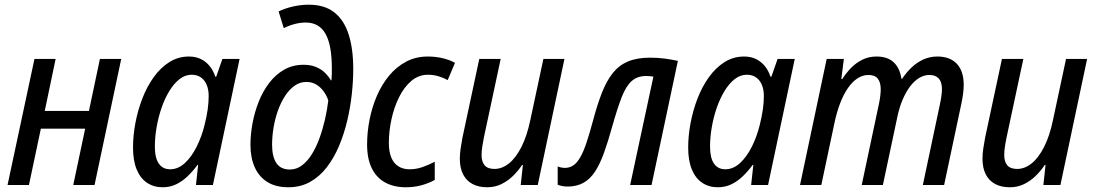

<svg xmlns="http://www.w3.org/2000/svg" viewBox="-20 -789 4672 819"><path d="M12.2 0 127 -537.6H217.3L170.9 -315.9H359.4L406.2 -537.6H497.1L383.3 0H292.5L343.3 -240.2H154.3L103.5 0Z M673.8 9.8Q635.7 9.8 607.2 -9.3Q578.6 -28.3 563 -66.2Q547.4 -104 547.4 -159.2Q547.4 -210.4 557.6 -264.6Q567.9 -318.8 587.4 -369.4Q606.9 -419.9 636 -460.2Q665 -500.5 702.6 -524.2Q740.2 -547.9 786.1 -547.9Q814.9 -547.9 837.2 -536.9Q859.4 -525.9 874.8 -506.6Q890.1 -487.3 898.4 -461.9H902.3L928.7 -537.6H1002L888.2 0H815.9L825.2 -85.4H822.3Q802.7 -58.6 780 -36.9Q757.3 -15.1 731.2 -2.7Q705.1 9.8 673.8 9.8ZM705.6 -66.9Q739.7 -66.9 768.6 -93.5Q797.4 -120.1 818.8 -163.1Q840.3 -206.1 852.5 -255.4Q861.8 -292.5 866 -322.5Q870.1 -352.5 870.1 -379.4Q870.1 -420.9 850.8 -445.6Q831.5 -470.2 797.4 -470.2Q769.5 -470.2 745.4 -451.2Q721.2 -432.1 701.9 -400.1Q682.6 -368.2 668.9 -328.4Q655.3 -288.6 647.9 -245.8Q640.6 -203.1 640.6 -163.6Q640.6 -115.2 657.5 -91.1Q674.3 -66.9 705.6 -66.9Z M1210 9.8Q1156.2 9.8 1120.4 -12.7Q1084.5 -35.2 1066.4 -75.9Q1048.3 -116.7 1048.3 -171.4Q1048.3 -215.3 1057.1 -262.9Q1065.9 -310.5 1083.5 -355Q1101.1 -399.4 1128.2 -435.1Q1155.3 -470.7 1191.9 -491.7Q1228.5 -512.7 1275.4 -512.7Q1305.2 -512.7 1327.6 -503.4Q1350.1 -494.1 1365.7 -479Q1381.3 -463.9 1391.6 -446.3H1394Q1395 -458.5 1395.3 -472.4Q1395.5 -486.3 1395.5 -497.6Q1395.5 -597.2 1368.4 -645Q1341.3 -692.9 1283.7 -692.9Q1261.2 -692.9 1236.8 -686.5Q1212.4 -680.2 1190.4 -668.9L1168.5 -740.2Q1195.3 -753.4 1229.5 -761.2Q1263.7 -769 1296.9 -769Q1363.8 -769 1405.5 -736.6Q1447.3 -704.1 1467 -642.6Q1486.8 -581.1 1486.8 -495.1Q1486.8 -444.3 1480.7 -387.7Q1474.6 -331.1 1461.2 -274.4Q1447.8 -217.8 1426.3 -166.7Q1404.8 -115.7 1374.3 -75.9Q1343.8 -36.1 1303 -13.2Q1262.2 9.8 1210 9.8ZM1216.3 -65.9Q1244.6 -65.9 1268.1 -83.5Q1291.5 -101.1 1310.1 -130.9Q1328.6 -160.6 1342.5 -198.7Q1356.4 -236.8 1366 -278.3Q1375.5 -319.8 1380.4 -360.4Q1373 -382.8 1359.6 -400.6Q1346.2 -418.5 1327.9 -429Q1309.6 -439.5 1286.6 -439.5Q1259.3 -439.5 1236.6 -423.3Q1213.9 -407.2 1196 -379.9Q1178.2 -352.5 1165.8 -317.9Q1153.3 -283.2 1147 -245.4Q1140.6 -207.5 1140.6 -171.4Q1140.6 -121.1 1158.9 -93.5Q1177.2 -65.9 1216.3 -65.9Z M1710.9 9.8Q1660.2 9.8 1623 -10.5Q1585.9 -30.8 1565.9 -71.3Q1545.9 -111.8 1545.9 -172.4Q1545.9 -225.1 1556.4 -278.6Q1566.9 -332 1587.6 -380.1Q1608.4 -428.2 1639.6 -466.1Q1670.9 -503.9 1712.2 -525.9Q1753.4 -547.9 1805.2 -547.9Q1837.9 -547.9 1867.2 -541Q1896.5 -534.2 1920.9 -521L1889.6 -447.3Q1872.6 -457 1850.8 -463.6Q1829.1 -470.2 1805.7 -470.2Q1765.6 -470.2 1734.6 -443.8Q1703.6 -417.5 1682.1 -374Q1660.6 -330.6 1649.7 -279.5Q1638.7 -228.5 1638.7 -179.2Q1638.7 -142.6 1648.9 -117.4Q1659.2 -92.3 1679.2 -79.6Q1699.2 -66.9 1727.5 -66.9Q1754.9 -66.9 1781.2 -75.9Q1807.6 -85 1834.5 -99.1V-21.5Q1810.1 -7.8 1778.8 1Q1747.6 9.8 1710.9 9.8Z M2058.1 9.8Q2021 9.8 1994.9 -4.4Q1968.8 -18.6 1955.1 -45.9Q1941.4 -73.2 1941.4 -112.3Q1941.4 -131.8 1944.8 -155.3Q1948.2 -178.7 1952.6 -201.7L2024.4 -537.6H2115.7L2043.9 -201.7Q2039.6 -180.7 2036.9 -161.9Q2034.2 -143.1 2034.2 -127.4Q2034.2 -99.1 2047.4 -83.7Q2060.5 -68.4 2089.4 -68.4Q2121.6 -68.4 2151.1 -92Q2180.7 -115.7 2204.3 -162.4Q2228 -209 2242.2 -277.3L2297.9 -537.6H2387.7L2273.9 0H2201.2L2210.4 -85.4H2207Q2189.9 -59.6 2167.7 -38.1Q2145.5 -16.6 2118.2 -3.4Q2090.8 9.8 2058.1 9.8Z M2402.8 6.8Q2388.7 6.8 2378.2 4.6Q2367.7 2.4 2358.9 -1V-79.1Q2365.7 -76.2 2373.8 -74.5Q2381.8 -72.8 2390.6 -72.8Q2410.2 -73.2 2425.8 -83.7Q2441.4 -94.2 2455.1 -117.9Q2468.8 -141.6 2481.9 -180.9Q2495.1 -220.2 2510.3 -276.9Q2528.3 -344.7 2548.1 -394.8Q2567.9 -444.8 2594.2 -477.8Q2620.6 -510.7 2658.9 -526.9Q2697.3 -543 2753.4 -543Q2786.1 -543 2815.4 -539.1Q2844.7 -535.2 2871.6 -529.3L2759.3 0H2668L2767.1 -461.9Q2760.7 -463.4 2752.9 -464.1Q2745.1 -464.8 2736.3 -464.8Q2698.7 -464.8 2674.6 -443.4Q2650.4 -421.9 2631.8 -374.3Q2613.3 -326.7 2590.8 -247.1Q2573.7 -185.1 2556.6 -137.7Q2539.6 -90.3 2519 -58.3Q2498.5 -26.4 2470.2 -10Q2441.9 6.3 2402.8 6.8Z M3042 9.8Q3003.9 9.8 2975.3 -9.3Q2946.8 -28.3 2931.2 -66.2Q2915.5 -104 2915.5 -159.2Q2915.5 -210.4 2925.8 -264.6Q2936 -318.8 2955.6 -369.4Q2975.1 -419.9 3004.2 -460.2Q3033.2 -500.5 3070.8 -524.2Q3108.4 -547.9 3154.3 -547.9Q3183.1 -547.9 3205.3 -536.9Q3227.5 -525.9 3242.9 -506.6Q3258.3 -487.3 3266.6 -461.9H3270.5L3296.9 -537.6H3370.1L3256.3 0H3184.1L3193.4 -85.4H3190.4Q3170.9 -58.6 3148.2 -36.9Q3125.5 -15.1 3099.4 -2.7Q3073.2 9.8 3042 9.8ZM3073.7 -66.9Q3107.9 -66.9 3136.7 -93.5Q3165.5 -120.1 3187 -163.1Q3208.5 -206.1 3220.7 -255.4Q3230 -292.5 3234.1 -322.5Q3238.3 -352.5 3238.3 -379.4Q3238.3 -420.9 3219 -445.6Q3199.7 -470.2 3165.5 -470.2Q3137.7 -470.2 3113.5 -451.2Q3089.4 -432.1 3070.1 -400.1Q3050.8 -368.2 3037.1 -328.4Q3023.4 -288.6 3016.1 -245.8Q3008.8 -203.1 3008.8 -163.6Q3008.8 -115.2 3025.6 -91.1Q3042.5 -66.9 3073.7 -66.9Z M3392.6 0 3506.3 -537.6H3579.6L3568.8 -451.7H3572.8Q3589.4 -478 3610.8 -499.8Q3632.3 -521.5 3659.2 -534.7Q3686 -547.9 3718.8 -547.9Q3766.1 -547.9 3792.2 -523.2Q3818.4 -498.5 3825.2 -453.1H3828.1Q3845.7 -479.5 3868.2 -501Q3890.6 -522.5 3918.5 -535.2Q3946.3 -547.9 3978.5 -547.9Q4032.2 -547.9 4061.5 -516.8Q4090.8 -485.8 4090.8 -427.2Q4090.8 -408.7 4088.1 -388.7Q4085.4 -368.7 4081.1 -348.1L4007.3 0H3916.5L3989.3 -343.8Q3993.7 -363.8 3995.8 -380.4Q3998 -397 3998 -409.2Q3998 -438.5 3984.6 -453.9Q3971.2 -469.2 3944.3 -469.2Q3921.4 -469.2 3900.4 -456.3Q3879.4 -443.4 3861.6 -419.7Q3843.8 -396 3830.1 -363.5Q3816.4 -331.1 3808.1 -292L3746.1 0H3655.8L3729.5 -347.2Q3733.4 -366.2 3735.1 -381.6Q3736.8 -397 3736.8 -408.2Q3736.8 -437.5 3724.4 -453.4Q3711.9 -469.2 3684.6 -469.2Q3659.7 -469.2 3637.5 -454.6Q3615.2 -439.9 3596.4 -412.6Q3577.6 -385.3 3563.2 -347.2Q3548.8 -309.1 3539.1 -262.7L3483.4 0Z M4287.6 9.8Q4250.5 9.8 4224.4 -4.4Q4198.2 -18.6 4184.6 -45.9Q4170.9 -73.2 4170.9 -112.3Q4170.9 -131.8 4174.3 -155.3Q4177.7 -178.7 4182.1 -201.7L4253.9 -537.6H4345.2L4273.4 -201.7Q4269 -180.7 4266.4 -161.9Q4263.7 -143.1 4263.7 -127.4Q4263.7 -99.1 4276.9 -83.7Q4290 -68.4 4318.8 -68.4Q4351.1 -68.4 4380.6 -92Q4410.2 -115.7 4433.8 -162.4Q4457.5 -209 4471.7 -277.3L4527.3 -537.6H4617.2L4503.4 0H4430.7L4439.9 -85.4H4436.5Q4419.4 -59.6 4397.2 -38.1Q4375 -16.6 4347.7 -3.4Q4320.3 9.8 4287.6 9.8Z"/></svg>

Font: Open Sans SemiCondensed Medium
Style: Italic
Weight: 500
Width: 4
Italic angle: -12°
Designer: Monotype Design Team
Foundry: Monotype Imaging Inc.
Version: Version 3.000